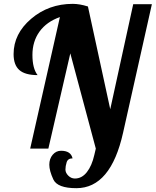

<svg xmlns="http://www.w3.org/2000/svg" viewBox="-20 -774 811 1000"><path d="M175.8 -382.8Q110.8 -382.8 80.8 -409.2Q50.8 -435.5 50.8 -492.2Q50.8 -598.1 142.1 -676Q233.4 -753.9 358.9 -753.9Q395 -753.9 438 -740.2L554.2 -205.1L673.8 -752H771L621.1 -83Q556.6 206.1 377.9 206.1Q278.8 206.1 257.8 160.6Q236.8 115.2 236.8 84Q236.8 52.7 254.4 32Q272 11.2 297.9 11.2Q349.1 11.2 357.9 50.8Q333.5 50.8 327.1 71.3Q320.8 91.8 320.8 108.9Q320.8 126 335.7 140.9Q350.6 155.8 370.1 155.8Q406.2 155.8 432.4 122.6Q458.5 89.4 471.2 33.2L479 0L346.2 -496.1L231.9 0H137.2L292 -685.1Q222.7 -660.6 185.8 -609.4Q148.9 -558.1 148.9 -487.8Q148.9 -417.5 175.8 -382.8Z"/></svg>

Font: Lobster-Regular
Style: Regular
Weight: 400
Designer: Pablo Impallari
Foundry: Pablo Impallari
Version: Version 1.007; ttfautohint (v1.1) -l 8 -r 50 -G 50 -x 14 -D 